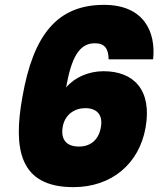

<svg xmlns="http://www.w3.org/2000/svg" viewBox="-20 -765 675 790"><path d="M610 -521C622 -634 572 -745 408 -745C217 -745 117 -624 72 -365C34 -153 59 5 282 5C440 5 553 -92 579 -240C606 -393 532 -472 406 -472C344 -472 286 -446 252 -405C273 -524 304 -587 370 -587C412 -587 426 -564 427 -521ZM331 -320C381 -320 404 -290 395 -241C386 -189 352 -162 305 -162C254 -162 229 -190 238 -243C247 -294 287 -320 331 -320Z"/></svg>

Font: SVN-Poppins ExtraBold
Style: Italic
Weight: 800
Italic angle: -10°
Designer: Ninad Kale (Devanagari), Jonny Pinhorn (Latin)
Foundry: Indian Type Foundry
Version: Version 3.002 2017